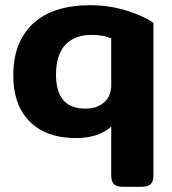

<svg xmlns="http://www.w3.org/2000/svg" viewBox="-20 -515 660 737"><path d="M407 159V-29Q383 -7 348.5 4Q314 15 272 15Q157 15 94 -48.5Q31 -112 31 -225Q31 -354 107 -424.5Q183 -495 327 -495Q397 -495 462 -475.5Q527 -456 569 -427V159Q569 181 558.5 191.5Q548 202 524 202H452Q427 202 417 191.5Q407 181 407 159ZM407 -189V-367Q379 -381 331 -381Q266 -381 230.5 -342.5Q195 -304 195 -228Q195 -98 308 -98Q352 -98 379.5 -122Q407 -146 407 -189Z"/></svg>

Font: Mitr Medium
Style: Regular
Weight: 500
Designer: Thanarat Vachiruckul
Foundry: Cadson Demak
Version: Version 1.003